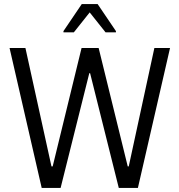

<svg xmlns="http://www.w3.org/2000/svg" viewBox="-20 -924 882 944"><path d="M185 0 27 -688H105L233 -106H239L381 -688H465L608 -106H613L739 -688H816L658 0H564L423 -564H419L278 0ZM292 -765V-771L382 -904H460L550 -771V-765H499L421 -863L343 -765Z"/></svg>

Font: Saira SemiCondensed
Style: Regular
Weight: 400
Width: 4
Designer: Hector Gatti with collaboration of the Omnibus-Type team
Foundry: Omnibus-Type
Version: Version 1.101